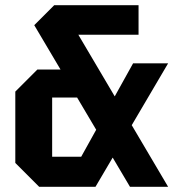

<svg xmlns="http://www.w3.org/2000/svg" viewBox="-20 -720 682 740"><path d="M481 0 112 -623 189 -700H514V-586H282L628 0ZM310 -344H181V-116H293L493 -476H628L348 0H131L39 -92V-367L124 -452H310Z"/></svg>

Font: Tektur SemiCondensed SemiBold
Style: Regular
Weight: 600
Width: 4
Designer: Adam Jagosz
Foundry: Adam Jagosz
Version: Version 1.005;gftools[0.9.30]